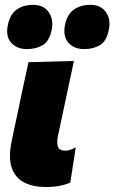

<svg xmlns="http://www.w3.org/2000/svg" viewBox="-20 -757 472 792"><path d="M167.5 14.5Q117.5 14.5 80.8 -3.8Q44 -22 28.8 -64Q13.5 -106 28.5 -176.5Q35 -208 39.5 -229.5Q44 -251 49.5 -275.5Q64.5 -347 75.2 -397.8Q86 -448.5 97.5 -500.5L285 -505.5Q267 -422 252 -351Q237 -280 226.5 -231L219.5 -198.5Q213.5 -170 218.8 -152.8Q224 -135.5 248.5 -135.5Q259 -135.5 268.8 -138.5Q278.5 -141.5 292.5 -149.5L270 -4Q251.5 4.5 226.2 9.5Q201 14.5 167.5 14.5ZM326.5 -554.5Q285.5 -554.5 262.2 -580.8Q239 -607 248 -654Q257 -698 284.8 -717.5Q312.5 -737 352.5 -737Q396 -737 417 -707Q438 -677 429 -635Q419.5 -586.5 392 -570.5Q364.5 -554.5 326.5 -554.5ZM90.5 -554.5Q50 -554.5 26.2 -580.8Q2.5 -607 12.5 -654Q21 -698 48.8 -717.5Q76.5 -737 116.5 -737Q160 -737 180.8 -707Q201.5 -677 193.5 -635Q183.5 -586.5 156 -570.5Q128.5 -554.5 90.5 -554.5Z"/></svg>

Font: Commissioner ExtraBold
Style: Italic
Weight: 800
Italic angle: -12°
Designer: Kostas Bartsokas
Foundry: Kostas Bartsokas
Version: Version 1.000; ttfautohint (v1.8.3)